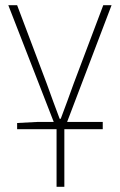

<svg xmlns="http://www.w3.org/2000/svg" viewBox="-20 -498 462 740"><path d="M46 0V-24L124 -28H376V0ZM198 222V0L12 -478H46L160 -176Q172 -142 185 -107Q198 -72 210 -40H214Q226 -72 239 -107Q252 -142 264 -176L378 -478H410L228 0V222Z"/></svg>

Font: SourceSans3VF
Style: Regular
Weight: 200
Designer: Paul D. Hunt
Foundry: Adobe
Version: Version 3.052;hotconv 1.1.0;makeotfexe 2.6.0